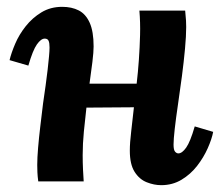

<svg xmlns="http://www.w3.org/2000/svg" viewBox="-20 -531 650 562"><path d="M452 11Q431 11 409.5 2.5Q388 -6 374 -28Q360 -50 360 -90Q360 -113 364 -146Q368 -179 372 -217L233 -216Q229 -182 225.5 -146Q222 -110 222 -77Q222 -55 223 -34Q224 -13 225 0H92Q90 -15 89.5 -26.5Q89 -38 89 -48Q89 -69 91.5 -98.5Q94 -128 98 -161.5Q102 -195 106 -228Q110 -255 113.5 -280.5Q117 -306 119.5 -327.5Q122 -349 123.5 -366Q125 -383 125 -392Q125 -406 122 -412Q119 -418 111 -418Q100 -418 88 -401Q76 -384 63 -339L8 -355Q13 -376 24.5 -403Q36 -430 55.5 -454.5Q75 -479 101.5 -495Q128 -511 162 -511Q190 -511 210.5 -500.5Q231 -490 242.5 -464.5Q254 -439 254 -395Q254 -379 250.5 -350Q247 -321 242 -286H380Q384 -320 386.5 -356Q389 -392 390 -428.5Q391 -465 388 -500H522Q524 -479 524.5 -470.5Q525 -462 525 -452Q525 -426 521.5 -388Q518 -350 512.5 -308Q507 -266 501 -225.5Q495 -185 491.5 -154Q488 -123 488 -108Q488 -92 492.5 -87Q497 -82 502 -82Q513 -82 525 -99Q537 -116 550 -161L604 -145Q600 -124 588 -97Q576 -70 557 -45.5Q538 -21 511.5 -5Q485 11 452 11Z"/></svg>

Font: Lora
Style: Bold Italic
Weight: 700
Italic angle: -3°
Designer: Olga Karpushina, Alexei Vanyashin (Cyrillic)
Foundry: Cyreal
Version: Version 3.004